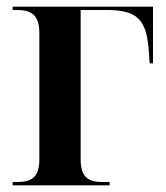

<svg xmlns="http://www.w3.org/2000/svg" viewBox="-20 -556 497 576"><path d="M18 0H309V-10H288C251 -10 222 -19 222 -77V-526H299C393 -526 421 -498 427 -395L429 -366H439V-536H18V-526H30C67 -526 98 -517 98 -458V-77C98 -19 69 -10 30 -10H18Z"/></svg>

Font: Noto Serif Display SemiCondensed SemiBold
Style: Regular
Weight: 600
Width: 4
Designer: Monotype Design Team
Foundry: Monotype Imaging Inc.
Version: Version 2.009